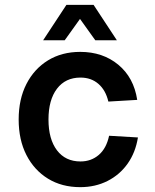

<svg xmlns="http://www.w3.org/2000/svg" viewBox="-20 -760 640 792"><path d="M311 12Q235 12 178 -23Q121 -58 89 -120.5Q57 -183 57 -267Q57 -351 89 -413.5Q121 -476 178 -511Q235 -546 311 -546Q404 -546 468 -493Q532 -440 546 -348L427 -341Q416 -388 386 -414Q356 -440 312 -440Q250 -440 215 -394Q180 -348 180 -267Q180 -186 215 -140Q250 -94 312 -94Q356 -94 387.5 -121Q419 -148 430 -200L549 -193Q539 -131 506.5 -85Q474 -39 423.5 -13.5Q373 12 311 12ZM158 -594 254 -740H366L462 -594H373L310 -682L247 -594Z"/></svg>

Font: Geist Mono SemiBold
Style: Regular
Weight: 600
Monospace: yes
Designer: Basement.studio, Andrés Briganti, Mateo Zaragoza
Foundry: Basement.studio, Vercel, Andrés Briganti, Guido Ferreyra, Mateo Zaragoza
Version: Version 1.500; ttfautohint (v1.8.4.7-5d5b)